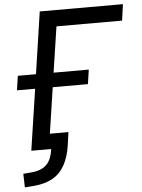

<svg xmlns="http://www.w3.org/2000/svg" viewBox="-60 -766 741 1000"><g transform="rotate(-5 310.5 -266.0)"><path d="M29 187 27 116 73 112Q124 107 150 80.5Q176 54 183 0H79L127 -320H32L43 -395H138L186 -719H621L609 -634H266L230 -395H414L403 -320H219L183 -80H280L271 -14Q262 49 238 91.5Q214 134 175 156Q136 178 82 183Z"/></g></svg>

Font: Nunitoga
Style: Medium Italic
Weight: 500
Italic angle: -9°
Designer: Vernon Adams
Foundry: Vernon Adams
Version: Version 1.0